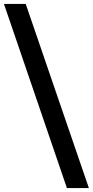

<svg xmlns="http://www.w3.org/2000/svg" viewBox="-87 -835 469 970"><path d="M43 -815 362 115H251L-67 -815Z"/></svg>

Font: Montserrat Medium
Style: Regular
Weight: 500
Designer: Julieta Ulanovsky
Foundry: Julieta Ulanovsky
Version: Version 6.001